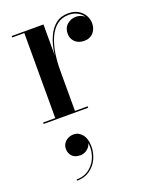

<svg xmlns="http://www.w3.org/2000/svg" viewBox="-147 -548 740 944"><g transform="rotate(-20 223.0 -76.0)"><path d="M191.5 -219.5Q191.5 -267 198.2 -311.8Q205 -356.5 220.8 -392.2Q236.5 -428 263 -449Q289.5 -470 329 -470Q359 -470 380 -457.8Q401 -445.5 412.2 -425.8Q423.5 -406 423.5 -383.5Q423.5 -355 406 -335.2Q388.5 -315.5 359 -315.5Q328 -315.5 310.2 -333Q292.5 -350.5 292.5 -375.5Q292.5 -407 312.8 -424Q333 -441 358 -441Q376.5 -441 391.2 -433Q406 -425 414.5 -412Q423 -399 423 -383.5H415.5Q415.5 -404.5 404.8 -422.5Q394 -440.5 374.5 -451.2Q355 -462 328.5 -462Q291.5 -462 266.2 -441.8Q241 -421.5 225.5 -386.8Q210 -352 203.2 -308.8Q196.5 -265.5 196.5 -219.5ZM196.5 -460V-7.5H263V0H30V-7.5H93.5V-452.5H30V-460ZM89 318.5V312Q130 312 158.8 288.8Q187.5 265.5 199.2 228.8Q211 192 202 151.5H204.5Q206 164.5 198.8 177Q191.5 189.5 178 198Q164.5 206.5 147 206.5Q118.5 206.5 104.5 190.8Q90.5 175 90.5 153Q90.5 138 98.2 125.5Q106 113 120 105.8Q134 98.5 150.5 98.5Q176.5 98.5 194.8 121Q213 143.5 213 184Q213 218 198.5 248.8Q184 279.5 156.2 299Q128.5 318.5 89 318.5Z"/></g></svg>

Font: BodoniModa_28ptMedium
Style: Regular
Weight: 500
Designer: Owen Earl
Foundry: indestructible type
Version: Version 2.004